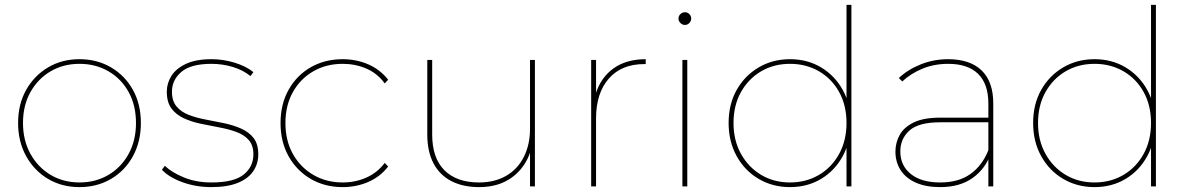

<svg xmlns="http://www.w3.org/2000/svg" viewBox="-20 -762 4861 785"><path d="M305 3Q233 3 176.5 -30.5Q120 -64 87 -123.5Q54 -183 54 -259Q54 -336 87 -394.5Q120 -453 176.5 -486.5Q233 -520 305 -520Q377 -520 434 -486.5Q491 -453 523.5 -394.5Q556 -336 556 -259Q556 -183 523.5 -123.5Q491 -64 434 -30.5Q377 3 305 3ZM305 -16Q371 -16 423.5 -47Q476 -78 506 -133Q536 -188 536 -259Q536 -331 506 -385.5Q476 -440 423.5 -470.5Q371 -501 305 -501Q239 -501 187 -470.5Q135 -440 104.5 -385.5Q74 -331 74 -259Q74 -188 104.5 -133Q135 -78 187 -47Q239 -16 305 -16Z M844 3Q781 3 726 -17Q671 -37 642 -68L654 -84Q682 -57 732 -36.5Q782 -16 844 -16Q936 -16 976 -48Q1016 -80 1016 -131Q1016 -168 997 -189.5Q978 -211 946.5 -222.5Q915 -234 877 -241Q839 -248 801 -256Q763 -264 731.5 -278.5Q700 -293 681 -318.5Q662 -344 662 -387Q662 -422 681 -452Q700 -482 740.5 -501Q781 -520 845 -520Q893 -520 940 -505.5Q987 -491 1016 -467L1004 -451Q973 -476 931 -488.5Q889 -501 845 -501Q760 -501 721.5 -468Q683 -435 683 -387Q683 -349 702 -326.5Q721 -304 752.5 -292Q784 -280 822 -273Q860 -266 897.5 -258Q935 -250 966.5 -236Q998 -222 1017 -197.5Q1036 -173 1036 -131Q1036 -92 1015 -61.5Q994 -31 951.5 -14Q909 3 844 3Z M1381 3Q1308 3 1250.5 -30.5Q1193 -64 1160 -123Q1127 -182 1127 -259Q1127 -336 1160 -395Q1193 -454 1250.5 -487Q1308 -520 1381 -520Q1437 -520 1485.5 -499Q1534 -478 1567 -436L1553 -421Q1523 -462 1478 -481.5Q1433 -501 1381 -501Q1314 -501 1261 -470.5Q1208 -440 1177.5 -385.5Q1147 -331 1147 -259Q1147 -187 1177.5 -132.5Q1208 -78 1261 -47Q1314 -16 1381 -16Q1433 -16 1478 -36Q1523 -56 1553 -96L1567 -81Q1534 -39 1485.5 -18Q1437 3 1381 3Z M1939 3Q1873 3 1825.5 -21.5Q1778 -46 1752.5 -94Q1727 -142 1727 -212V-517H1747V-212Q1747 -116 1797 -66Q1847 -16 1938 -16Q2003 -16 2050 -43.5Q2097 -71 2122 -121Q2147 -171 2147 -236V-517H2167V0H2147V-146L2149 -143Q2127 -76 2073 -36.5Q2019 3 1939 3Z M2397 0V-517H2417V-374L2415 -377Q2436 -445 2488.5 -482.5Q2541 -520 2620 -520V-500Q2619 -500 2617.5 -500Q2616 -500 2614 -500Q2521 -500 2469 -440.5Q2417 -381 2417 -278V0Z M2770 0V-517H2790V0ZM2780 -660Q2770 -660 2762 -668Q2754 -676 2754 -686Q2754 -697 2762 -704.5Q2770 -712 2780 -712Q2791 -712 2798.5 -704.5Q2806 -697 2806 -686Q2806 -676 2798.5 -668Q2791 -660 2780 -660Z M3210 3Q3139 3 3082 -30.5Q3025 -64 2992 -123.5Q2959 -183 2959 -259Q2959 -336 2992 -394.5Q3025 -453 3082 -486.5Q3139 -520 3210 -520Q3281 -520 3337 -486.5Q3393 -453 3425.5 -394.5Q3458 -336 3458 -259Q3458 -183 3425.5 -123.5Q3393 -64 3337 -30.5Q3281 3 3210 3ZM3210 -16Q3276 -16 3328.5 -47Q3381 -78 3411 -133Q3441 -188 3441 -259Q3441 -331 3411 -385.5Q3381 -440 3328.5 -470.5Q3276 -501 3210 -501Q3144 -501 3092 -470.5Q3040 -440 3009.5 -385.5Q2979 -331 2979 -259Q2979 -188 3009.5 -133Q3040 -78 3092 -47Q3144 -16 3210 -16ZM3441 0V-190L3451 -260L3441 -330V-742H3461V0Z M4021 0V-123V-140V-338Q4021 -419 3979 -460Q3937 -501 3857 -501Q3799 -501 3751 -481Q3703 -461 3669 -429L3655 -443Q3692 -478 3745 -499Q3798 -520 3856 -520Q3946 -520 3993.5 -474Q4041 -428 4041 -339V0ZM3824 3Q3766 3 3725 -15Q3684 -33 3662.5 -66Q3641 -99 3641 -142Q3641 -179 3658.5 -210.5Q3676 -242 3716 -261.5Q3756 -281 3825 -281H4032V-262H3824Q3736 -262 3698.5 -228.5Q3661 -195 3661 -143Q3661 -85 3704 -50.5Q3747 -16 3824 -16Q3899 -16 3947.5 -50.5Q3996 -85 4021 -148L4031 -135Q4010 -73 3957.5 -35Q3905 3 3824 3Z M4455 3Q4384 3 4327 -30.5Q4270 -64 4237 -123.5Q4204 -183 4204 -259Q4204 -336 4237 -394.5Q4270 -453 4327 -486.5Q4384 -520 4455 -520Q4526 -520 4582 -486.5Q4638 -453 4670.5 -394.5Q4703 -336 4703 -259Q4703 -183 4670.5 -123.5Q4638 -64 4582 -30.5Q4526 3 4455 3ZM4455 -16Q4521 -16 4573.5 -47Q4626 -78 4656 -133Q4686 -188 4686 -259Q4686 -331 4656 -385.5Q4626 -440 4573.5 -470.5Q4521 -501 4455 -501Q4389 -501 4337 -470.5Q4285 -440 4254.5 -385.5Q4224 -331 4224 -259Q4224 -188 4254.5 -133Q4285 -78 4337 -47Q4389 -16 4455 -16ZM4686 0V-190L4696 -260L4686 -330V-742H4706V0Z"/></svg>

Font: Montserrat Thin Thin
Style: Regular
Weight: 250
Version: Version 9.000